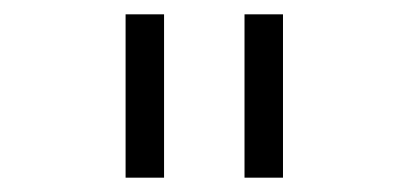

<svg xmlns="http://www.w3.org/2000/svg" viewBox="-20 -666 570 268"><path d="M321.3 -646H375V-418H321.3ZM155.3 -646H209V-418H155.3Z"/></svg>

Font: AzarMehrMonospaced
Style: SerifRegular
Weight: 1
Designer: Amin Abedi
Version: Version 1.00